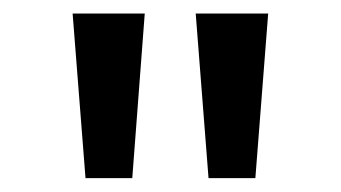

<svg xmlns="http://www.w3.org/2000/svg" viewBox="-20 -685 497 280"><path d="M85.9 -665.3H191.1L172.9 -425.2H104.7ZM265.4 -665.3H371.1L352.4 -425.2H284.1Z"/></svg>

Font: Khula SemiBold
Style: Regular
Weight: 600
Designer: Erin McLaughlin, Steve Matteson
Version: Version 1.002;PS 1.0;hotconv 1.0.72;makeotf.lib2.5.5900; ttf